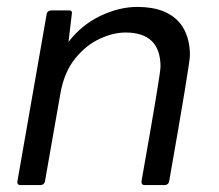

<svg xmlns="http://www.w3.org/2000/svg" viewBox="-20 -535 632 555"><path d="M457 0H398Q389 0 389 -9V-11Q444 -321 444 -342Q444 -441 343 -441Q307 -441 267.5 -422.5Q228 -404 197 -365.5Q166 -327 155 -267L110 -11Q108 -1 98 0H39Q30 0 30 -9L115 -495Q117 -504 128 -505H179Q188 -505 188 -498L178 -414Q217 -464 271 -489.5Q325 -515 377 -515Q463 -515 502 -466Q529 -430 529 -375Q529 -352 469 -11Q467 -1 457 0Z"/></svg>

Font: YamahaIndonesia935. App
Style: Italic
Weight: 400
Italic angle: -10°
Designer: Dalton Maag Ltd
Foundry: Dalton Maag Ltd
Version: Version 1.002; January 01, 2024; Regular/Italic